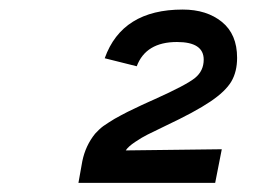

<svg xmlns="http://www.w3.org/2000/svg" viewBox="-20 -766 558 410"><path d="M203.6 -641.6Q240.7 -745.6 370.1 -745.6Q421.4 -745.6 453.9 -719.2Q486.3 -692.9 486.3 -642.6Q486.3 -612.8 473.9 -591.8Q461.4 -570.8 429.2 -549.1Q397 -527.3 333 -497.1Q306.6 -484.4 294.9 -478.5Q283.2 -472.7 268.6 -462.9Q253.9 -453.1 248.5 -444.8L453.6 -447.3L439.5 -375.5H147.5Q148.4 -380.9 155.8 -421.9Q162.6 -455.1 183.1 -480.5Q186.5 -484.4 191.2 -488.8Q195.8 -493.2 200.4 -496.6Q205.1 -500 212.4 -504.6Q219.7 -509.3 224.6 -512.2Q229.5 -515.1 238.8 -520Q248 -524.9 252.4 -527.1Q256.8 -529.3 267.6 -534.4Q278.3 -539.6 282 -541.3Q285.6 -543 296.9 -548.1Q308.1 -553.2 310.5 -554.2Q377.9 -584.5 396.5 -599.6Q415 -614.7 415 -638.7Q415 -676.3 357.9 -676.3Q291.5 -676.3 272 -624.5Z"/></svg>

Font: Fantasque Sans Mono
Style: Italic
Weight: 400
Italic angle: -11°
Monospace: yes
Designer: Jany Belluz
Version: Version 1.8.0 ; ttfautohint (v1.8.2)